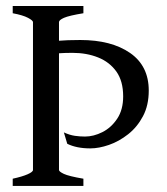

<svg xmlns="http://www.w3.org/2000/svg" viewBox="-20 -614 550 634"><path d="M471.2 -314.9Q471.2 -266.1 452.1 -230.2Q433.1 -194.3 403.1 -170.7Q373 -147 339.8 -135.5Q306.6 -124 278.3 -124Q232.9 -124 202.1 -139.2L190.9 -176.8Q210 -168 227.1 -165.5Q244.1 -163.1 260.7 -163.1Q289.1 -163.1 318.1 -177.7Q347.2 -192.4 366.9 -221.9Q386.7 -251.5 386.7 -295.9Q386.7 -346.2 364.3 -377.7Q341.8 -409.2 304 -424.3Q266.1 -439.5 218.8 -439.5Q193.8 -439.5 168 -437.7Q142.1 -436 116.2 -433.6L110.4 -471.2Q138.2 -476.6 169.9 -479.2Q201.7 -481.9 245.1 -481.9Q347.7 -481.9 409.4 -439.2Q471.2 -396.5 471.2 -314.9ZM22 0V-23.9Q53.7 -30.8 71.3 -38.6Q88.9 -46.4 88.9 -52.7V-541Q88.9 -546.4 72.3 -555.2Q55.7 -564 22 -570.3V-594.2H255.4V-570.3Q208 -562.5 191.4 -555.2Q174.8 -547.9 174.8 -541V-52.7Q174.8 -47.4 190.9 -39.8Q207 -32.2 255.4 -23.9V0Z"/></svg>

Font: Namdhinggo
Style: Regular
Weight: 400
Designer: Victor Gaultney
Foundry: SIL International
Version: Version 3.001